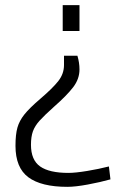

<svg xmlns="http://www.w3.org/2000/svg" viewBox="-20 -520 484 744"><path d="M288 -400H223V-500H288ZM288 -251Q288 -214 263.5 -182Q239 -150 190 -107Q152 -73 133.5 -52.5Q115 -32 107.5 -11Q100 10 100 41Q100 100 135.5 125Q171 150 245 150Q272 150 317.5 142.5Q363 135 402 125L408 175Q369 186 320.5 195Q272 204 241 204Q140 204 90 167Q40 130 40 45Q40 1 47.5 -25.5Q55 -52 74.5 -76.5Q94 -101 136 -137Q184 -178 206 -206Q228 -234 228 -268V-304H280Q288 -277 288 -251Z"/></svg>

Font: Cairo Light
Style: Regular
Weight: 300
Designer: Mohamed Gaber, Accademia di Belle Arti di Urbino and others
Foundry: Kief Type Foundry, Accademia di Belle Arti di Urbino and others
Version: Version 3.011